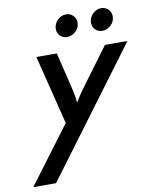

<svg xmlns="http://www.w3.org/2000/svg" viewBox="-156 -664 756 940"><g transform="rotate(-10 222.0 -194.0)"><path d="M-67.4 208.3 143.8 -73.6 58.3 -416.7H159.7L200 -250Q205.6 -227.1 209.7 -206.9Q213.9 -186.8 216 -162.5Q230.6 -186.8 244.8 -207.3Q259 -227.8 275.7 -250L399.3 -416.7H511.1L45.8 208.3ZM224.3 -486.8Q204.2 -486.8 189.9 -500.3Q175.7 -513.9 175.7 -534.7Q175.7 -559.7 194.1 -578.5Q212.5 -597.2 237.5 -597.2Q257.6 -597.2 271.9 -583Q286.1 -568.8 286.1 -548.6Q286.1 -523.6 267.4 -505.2Q248.6 -486.8 224.3 -486.8ZM399.3 -486.8Q379.2 -486.8 364.9 -500.3Q350.7 -513.9 350.7 -534.7Q350.7 -559.7 369.1 -578.5Q387.5 -597.2 412.5 -597.2Q432.6 -597.2 446.9 -583Q461.1 -568.8 461.1 -548.6Q461.1 -523.6 442.4 -505.2Q423.6 -486.8 399.3 -486.8Z"/></g></svg>

Font: Afacad Medium
Style: Italic
Weight: 500
Italic angle: -14°
Designer: Kristian Moeller
Foundry: Dicotype
Version: Version 1.000; ttfautohint (v1.8.4.7-5d5b)